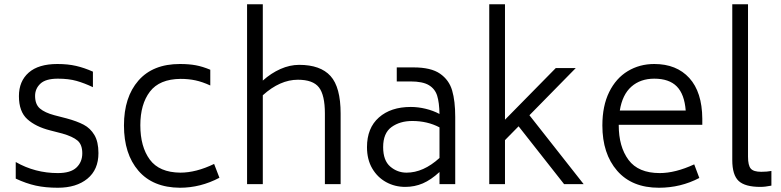

<svg xmlns="http://www.w3.org/2000/svg" viewBox="-20 -866 3673 903"><path d="M54 -26V-104Q145 -52 252 -52Q312 -52 339.5 -78Q367 -104 367 -145Q367 -186 344.5 -205Q322 -224 273 -238L215 -253Q148 -270 108.5 -305.5Q69 -341 69 -414Q69 -484 115 -524.5Q161 -565 250 -565Q299 -565 338 -556Q377 -547 417 -529V-456Q377 -475 340 -485.5Q303 -496 252 -496Q195 -496 170 -472.5Q145 -449 145 -415Q145 -375 168 -355.5Q191 -336 236 -324L294 -309Q342 -296 373.5 -279.5Q405 -263 424 -231Q443 -199 443 -146Q443 -68 391 -25.5Q339 17 252 17Q194 17 148.5 7Q103 -3 54 -26Z M563 -276Q563 -409 631 -487Q699 -565 826 -565Q869 -565 901 -559Q933 -553 969 -538V-464Q932 -481 899.5 -488Q867 -495 829 -495Q730 -494 685 -435Q640 -376 640 -277Q640 -176 684.5 -115.5Q729 -55 828 -54Q902 -54 987 -95L1012 -30Q923 17 826 17Q699 16 631 -63Q563 -142 563 -276Z M1582 -332V0H1508V-332Q1508 -419 1480 -455Q1452 -491 1381 -491Q1297 -491 1216 -418V0H1142V-846H1216V-487Q1255 -522 1299 -541.5Q1343 -561 1387 -561Q1487 -561 1534.5 -508.5Q1582 -456 1582 -332Z M2121 -316V0H2047V-57Q2007 -20 1968.5 -3.5Q1930 13 1886 13Q1837 13 1796 -9.5Q1755 -32 1730.5 -74Q1706 -116 1706 -174Q1706 -264 1762 -313.5Q1818 -363 1912 -363Q1946 -363 1981.5 -354.5Q2017 -346 2047 -330Q2046 -384 2036 -416Q2026 -448 1997 -465.5Q1968 -483 1910 -483H1846V-549H1925Q2007 -549 2049.5 -519.5Q2092 -490 2106.5 -440.5Q2121 -391 2121 -316ZM2047 -123V-267Q1990 -297 1919 -297Q1861 -297 1821.5 -268.5Q1782 -240 1782 -174Q1782 -111 1815.5 -82.5Q1849 -54 1892 -54Q1971 -54 2047 -123Z M2419 -272 2355 -207V0H2281V-846H2355V-303L2594 -546H2688L2470 -324L2725 0H2633Z M2890 -277Q2890 -176 2936 -114Q2982 -52 3083 -52Q3156 -52 3245 -93L3269 -29Q3181 17 3079 17Q2952 17 2882.5 -63Q2813 -143 2813 -276Q2813 -368 2845 -433Q2877 -498 2932.5 -531.5Q2988 -565 3057 -565Q3162 -565 3222 -499Q3282 -433 3283 -308V-279H2890ZM2895 -346H3205Q3199 -423 3163 -459.5Q3127 -496 3057 -496Q2992 -496 2949.5 -458.5Q2907 -421 2895 -346Z M3424 -113V-846H3498V-129Q3498 -88 3511 -73Q3524 -58 3560 -58Q3588 -58 3608 -62V7Q3579 13 3556 13Q3484 13 3454 -15Q3424 -43 3424 -113Z"/></svg>

Font: Biryani Light
Style: Regular
Weight: 300
Designer: Dan Reynolds and Mathieu Réguer
Foundry: Dan Reynolds and Mathieu Réguer
Version: Version 1.004; ttfautohint (v1.1) -l 5 -r 5 -G 72 -x 0 -D la